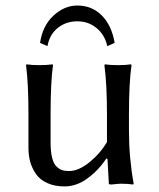

<svg xmlns="http://www.w3.org/2000/svg" viewBox="-20 -665 577 695"><path d="M368.2 -498Q359.9 -538.1 330.1 -563Q300.3 -587.9 259.8 -587.9Q219.2 -587.9 189.2 -564Q159.2 -540 151.9 -498L125 -509.8Q133.8 -571.3 173.3 -608.2Q212.9 -645 259.8 -645Q312.5 -645 348.4 -609.1Q384.3 -573.2 395 -509.8ZM365.2 -91.8Q337.4 -49.3 297.4 -19.8Q257.3 9.8 213.9 9.8Q178.2 9.8 151.9 -2Q125.5 -13.7 111.1 -33.9Q96.7 -54.2 89.8 -77.9Q83 -101.6 83 -128.9V-249Q83 -364.7 74.2 -429.2L76.2 -432.1Q94.7 -429.2 123 -429.2Q151.4 -429.2 169.9 -432.1L171.9 -429.2Q163.1 -369.1 163.1 -249V-149.9Q163.1 -116.7 168.5 -94.7Q173.8 -72.8 184.1 -62.7Q194.3 -52.7 204.6 -49.3Q214.8 -45.9 230 -45.9Q264.6 -45.9 303.7 -77.6Q342.8 -109.4 367.2 -150.9V-249Q367.2 -361.3 357.9 -429.2L359.9 -432.1Q377.9 -429.2 407.2 -429.2Q435.5 -429.2 454.1 -432.1L456.1 -429.2Q446.8 -366.2 446.8 -249V-191.9Q446.8 -93.8 463.9 0L461.9 2.9Q442.4 0 417.5 0Q409.2 0 382.8 2.9Q374 2.9 374 0L369.1 -88.9Z"/></svg>

Font: Linux Biolinum G
Style: Regular
Weight: 400
Designer: Philipp H. Poll
Foundry: Philipp H. Poll
Version: Version 1.1.0 ; ttfautohint (v1.6)